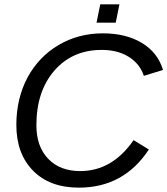

<svg xmlns="http://www.w3.org/2000/svg" viewBox="-20 -851 768 881"><path d="M593 -208 663 -165Q548 10 342 10Q208 10 131.5 -68Q55 -146 55 -278Q55 -398 106 -495Q158 -591 249 -644.5Q340 -698 452 -698Q558 -698 631 -654Q704 -610 728 -530L640 -503Q622 -558 571 -590Q520 -622 447 -622Q312 -622 229.5 -527Q147 -432 147 -276Q147 -179 201 -122.5Q255 -66 348 -66Q495 -66 593 -208ZM511 -747H423L440 -831H528Z"/></svg>

Font: Libra Sans
Style: Italic
Weight: 400
Italic angle: -12°
Foundry: Context Ltd
Version: Version 1.002